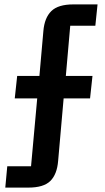

<svg xmlns="http://www.w3.org/2000/svg" viewBox="-20 -718 476 872"><path d="M13 37H121L149 -271H47L58 -373H159L177 -577Q182 -637 213 -667.5Q244 -698 313 -698H423L413 -601H299L279 -373H400L389 -271H269L244 13Q239 74 208.5 104Q178 134 109 134H4Z"/></svg>

Font: IBM Plex Sans Condensed SemiBold
Style: Regular
Weight: 600
Width: 3
Designer: Mike Abbink, Paul van der Laan, Pieter van Rosmalen
Foundry: Bold Monday
Version: Version 1.3